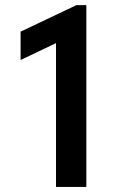

<svg xmlns="http://www.w3.org/2000/svg" viewBox="-20 -740 448 760"><path d="M201.7 -569.3 61.5 -502.4V-614.7L282.7 -719.7H321.8V0H201.7Z"/></svg>

Font: Reddit Sans SemiBold
Style: Regular
Weight: 600
Designer: Stephen Hutchings
Foundry: Reddit
Version: Version 1.013